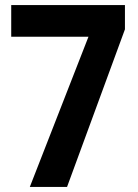

<svg xmlns="http://www.w3.org/2000/svg" viewBox="-20 -799 541 753"><path d="M97 -66H243L470 -684V-779H24V-655H327Z"/></svg>

Font: Noto Sans Malayalam UI Condensed
Style: Bold
Weight: 700
Width: 3
Designer: Jelle Bosma - Monotype Design Team
Foundry: Monotype Imaging Inc.
Version: Version 2.104